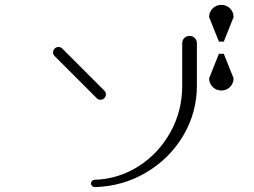

<svg xmlns="http://www.w3.org/2000/svg" viewBox="-20 -800 1040 785"><path d="M352 -50Q352 -56 356.5 -60.5Q361 -65 367 -65Q464 -68 546 -120Q628 -172 676.5 -259Q725 -346 725 -450V-623Q725 -636 733.5 -644.5Q742 -653 755 -653Q768 -653 776.5 -644.5Q785 -636 785 -623V-450Q785 -340 729.5 -246Q674 -152 578 -95Q482 -38 367 -35Q361 -35 356.5 -39.5Q352 -44 352 -50ZM375 -399 204 -570Q197 -577 197 -585Q197 -595 203.5 -601.5Q210 -608 220 -608Q228 -608 235 -601L406 -430Q413 -423 413 -415Q413 -405 406.5 -398.5Q400 -392 390 -392Q382 -392 375 -399ZM885 -780Q906 -780 920.5 -765.5Q935 -751 935 -730L895 -630H875L835 -730Q835 -751 849.5 -765.5Q864 -780 885 -780ZM835 -480 875 -580H895L935 -480Q935 -459 920.5 -444.5Q906 -430 885 -430Q864 -430 849.5 -444.5Q835 -459 835 -480Z"/></svg>

Font: GL-CurulMinamoto Light
Style: Regular
Weight: 300
Designer: Eunice (kana); Ryoko NISHIZUKA 西塚涼子 (ideographs); Frank Grießhammer (Latin, Greek & Cyrillic); Wenlong ZHANG
Foundry: Gutenberg Labo; Adobe
Version: Version 1.002